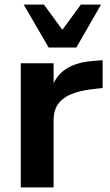

<svg xmlns="http://www.w3.org/2000/svg" viewBox="-20 -814 477 834"><path d="M70.3 0V-539.1H212.9V-452.1Q252.9 -538.1 379.9 -548.8L425.8 -552.7V-431.6L390.6 -427.7Q297.9 -418 255.4 -385.7Q212.9 -353.5 212.9 -293.9V0ZM83 -793.9H170.9L251 -684.6L331.1 -793.9H418.9L311.5 -607.4H191.4Z"/></svg>

Font: Min Sans Bold
Style: Regular
Weight: 700
Designer: Jinseong-Kim, NotoSansCJK, Nunito
Foundry: Jinseong-Kim
Version: Version 1.400;Glyphs 3.1.2 (3151)